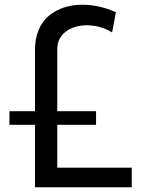

<svg xmlns="http://www.w3.org/2000/svg" viewBox="-20 -792 598 812"><path d="M470.2 -740.2 454.1 -654.8Q405.3 -685.1 347.2 -685.1Q294.4 -685.1 258.3 -658.2Q222.2 -631.3 222.2 -583V-321.8H386.2V-264.2H222.2V-83H537.1V0H127.9V-264.2H20V-321.8H127.9V-581.1Q127.9 -628.9 143.8 -666.3Q159.7 -703.6 187.7 -726.3Q215.8 -749 251.2 -760.5Q286.6 -772 328.1 -772Q399.4 -772 470.2 -740.2Z"/></svg>

Font: Stilu
Style: Regular
Weight: 400
Designer: Genilson Lima Santos
Foundry: Genilson Lima Santos
Version: Version 1.200;PS 001.200;hotconv 1.0.88;makeotf.lib2.5.64775